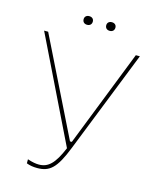

<svg xmlns="http://www.w3.org/2000/svg" viewBox="-124 -918 814 1009"><g transform="rotate(15 283.0 -414.0)"><path d="M235 -788C250 -788 260 -797 260 -812C260 -826 250 -835 235 -835C220 -835 210 -826 210 -812C210 -797 220 -788 235 -788ZM358 -788C373 -788 383 -797 383 -812C383 -826 373 -835 358 -835C343 -835 333 -826 333 -812C333 -797 343 -788 358 -788ZM176 7C243 7 278 -22 325 -142L546 -700H524L317 -173H307L47 -700H25L301 -134C263 -43 230 -13 180 -13C164 -13 145 -16 118 -25V-3C136 4 154 7 176 7Z"/></g></svg>

Font: Fixel Text Thin
Style: Regular
Weight: 100
Width: 4
Designer: AlfaBravo + MacPaw
Foundry: Kyrylo Tkachov, Marchela Mozhyna, Serhii Makarenko, Maria Weinstein, Zakhar Kryvoshyya
Version: Version 1.211